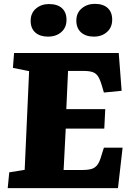

<svg xmlns="http://www.w3.org/2000/svg" viewBox="-20 -976 688 996"><path d="M131 -607 47 -624 53 -701H596L611 -505L519 -496L508 -533Q499 -564 488.5 -580Q478 -596 460.5 -602Q443 -608 414 -608H333L324 -410H526L521 -309H321L310 -94H405Q433 -94 452.5 -99Q472 -104 484.5 -120Q497 -136 506 -169L519 -210H616L592 0H20L28 -82L108 -95ZM139 -868Q139 -908 166.5 -931.5Q194 -955 234 -955Q278 -955 301.5 -933.5Q325 -912 325 -873Q325 -833 298 -809.5Q271 -786 229 -786Q187 -786 163 -807.5Q139 -829 139 -868ZM376 -869Q376 -909 404 -932.5Q432 -956 472 -956Q515 -956 538.5 -934.5Q562 -913 562 -874Q562 -834 535 -810Q508 -786 467 -786Q425 -786 400.5 -808Q376 -830 376 -869Z"/></svg>

Font: Literata ExtraBold
Style: Italic
Weight: 800
Italic angle: -2°
Designer: Latin by Veronika Burian and Jose Scaglione. Greek by Irene Vlachou. Cyrillic by Vera Evstafieva
Foundry: TypeTogether
Version: Version 3.002